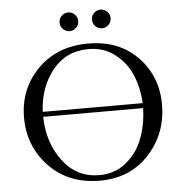

<svg xmlns="http://www.w3.org/2000/svg" viewBox="-59 -938 955 1003"><g transform="rotate(-5 418.5 -437.0)"><path d="M425 -711Q586 -711 684 -610Q782 -509 782 -360Q782 -208 683 -100Q584 8 425 8Q261 8 159.5 -97.5Q58 -203 58 -354Q58 -505 160 -608Q262 -711 425 -711ZM158 -350Q160 -216 232.5 -118.5Q305 -21 425 -21Q505 -21 564.5 -69Q624 -117 652 -190.5Q680 -264 682 -350ZM158 -376H682Q678 -457 649.5 -524.5Q621 -592 562.5 -637Q504 -682 425 -682Q306 -682 235 -593Q164 -504 158 -376ZM300.5 -798.5Q286 -813 286 -833Q286 -853 300.5 -867.5Q315 -882 335 -882Q355 -882 369.5 -867.5Q384 -853 384 -833Q384 -813 369.5 -798.5Q355 -784 335 -784Q315 -784 300.5 -798.5ZM470.5 -798.5Q456 -813 456 -833Q456 -853 470.5 -867.5Q485 -882 505 -882Q525 -882 539.5 -867.5Q554 -853 554 -833Q554 -813 539.5 -798.5Q525 -784 505 -784Q485 -784 470.5 -798.5Z"/></g></svg>

Font: Dihjauti
Style: Bold
Weight: 700
Designer: T. Christopher White
Version: Version 3.0.0